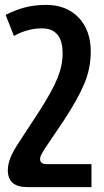

<svg xmlns="http://www.w3.org/2000/svg" viewBox="-20 -528 426 785"><path d="M354 237V143H171Q144 143 144 123Q144 113 149.5 103Q155 93 163 80L242 -37Q297 -121 324 -184Q351 -247 351 -317Q351 -404 301.5 -456Q252 -508 168 -508Q120 -508 79.5 -497Q39 -486 3 -467L37 -381Q93 -412 151 -412Q236 -412 236 -310Q236 -260 215 -208.5Q194 -157 143 -77L60 50Q32 92 22 118.5Q12 145 12 168Q12 237 92 237Z"/></svg>

Font: Noto Sans Armenian Condensed Semi
Style: Regular
Weight: 600
Width: 3
Designer: Monotype Design Team
Foundry: Monotype Imaging Inc.
Version: Version 1.901